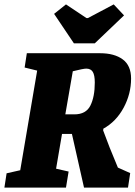

<svg xmlns="http://www.w3.org/2000/svg" viewBox="-39 -853 616 873"><path d="M497 -91 553 -66 543 0H343L288 -244H243L216 -86L273 -73L261 0H-19L-9 -65L53 -79L130 -532L73 -546L83 -611H416Q481 -611 519 -583Q557 -555 557 -496Q557 -426 523 -363Q489 -300 431 -268L430 -260Q456 -188 497 -91ZM258 -333H299Q352 -333 372 -373Q392 -413 392 -478Q392 -511 383 -526Q374 -541 353 -541Q340 -541 292 -529ZM207 -790 261 -833 354 -771H361L478 -833L525 -783L392 -656H297Z"/></svg>

Font: Grenze ExtraBold
Style: Italic
Weight: 800
Italic angle: -10°
Designer: Renata Polastri
Foundry: Omnibus-Type
Version: Version 1.002; ttfautohint (v1.8)